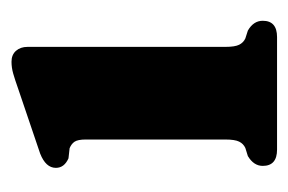

<svg xmlns="http://www.w3.org/2000/svg" viewBox="-106 -408 513 342"><g transform="rotate(-90 151.0 -236.5)"><path d="M239 -444.5V-92.5Q239 -75 242.8 -67.5Q246.5 -60 254 -56.5L268 -52Q285.5 -42 285.5 -25.5Q285.5 0 256.5 0H56Q27 0 27 -25.5Q27 -41.5 44.5 -52L59 -56.5Q66.5 -60 70.2 -67.5Q74 -75 74 -92.5V-340.5Q74 -355 70 -360.8Q66 -366.5 58.5 -369.5L40.5 -371.5Q23.5 -379 23.5 -394Q23.5 -412 49 -422L164 -461Q181 -467 191.5 -470Q202 -473 212.5 -473Q225 -473 232 -465Q239 -457 239 -444.5Z"/></g></svg>

Font: Fraunces 72pt Soft
Style: Bold
Weight: 700
Version: Version 1.000;[b76b70a41]